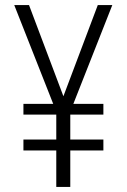

<svg xmlns="http://www.w3.org/2000/svg" viewBox="-20 -734 499 754"><path d="M229 -356 364 -714H421L268 -326H386V-284H256V-186H386V-143H256V0H201V-143H72V-186H201V-284H72V-326H189L36 -714H94Z"/></svg>

Font: Noto Sans Tamil Condensed Light
Style: Regular
Weight: 300
Width: 3
Designer: Jelle Bosma - Monotype Design Team
Foundry: Monotype Imaging Inc.
Version: Version 2.004; ttfautohint (v1.8.4.7-5d5b)